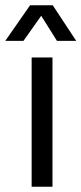

<svg xmlns="http://www.w3.org/2000/svg" viewBox="-54 -708 309 728"><path d="M145 0H66V-490H145ZM146 -688 235 -553H162L98 -655H107L35 -553H-34L60 -688Z"/></svg>

Font: Gemunu Libre ExtraLight
Style: Regular
Weight: 400
Version: Version 1.100